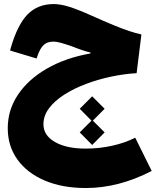

<svg xmlns="http://www.w3.org/2000/svg" viewBox="-20 -610 775 956"><path d="M439 111.8 377 49.3 435.5 -9.3 377 -68.4 439 -130.4 501 -68.4 442.4 -9.3 501 49.3ZM247.6 -589.8Q279.8 -589.8 322.3 -576.9Q364.7 -564 432.6 -533.7Q499 -503.9 545.2 -484.9Q591.3 -465.8 624.3 -455.1Q657.2 -444.3 684.1 -438.5L660.2 -245.6Q598.6 -242.2 533.7 -228.5Q468.8 -214.8 408.4 -192.1Q348.1 -169.4 300.3 -138.9Q252.4 -108.4 224.4 -71.3Q196.3 -34.2 196.3 8.8Q196.3 64 253.4 96.9Q310.5 129.9 406.7 129.9Q474.6 129.9 538.3 115.7Q602.1 101.6 653.3 75.7L735.4 241.2Q570.8 326.2 407.7 326.2Q290.5 326.2 203.1 289.1Q115.7 252 67.1 184.8Q18.6 117.7 18.6 28.3Q18.6 -62.5 69.6 -138.7Q120.6 -214.8 213.1 -268.3Q305.7 -321.8 430.2 -343.8V-348.6Q394 -356.9 337.9 -379.4Q300.8 -392.1 280.3 -397.5Q259.8 -402.8 246.6 -402.8Q216.3 -402.8 198.2 -386.7Q180.2 -370.6 166.5 -331.5L162.1 -318.8L30.3 -358.4L33.7 -371.6Q66.9 -486.8 117.4 -538.3Q168 -589.8 247.6 -589.8Z"/></svg>

Font: Estedad-FD Black
Style: Regular
Weight: 900
Designer: Amin Abedi
Version: Version 7.3